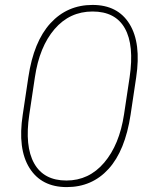

<svg xmlns="http://www.w3.org/2000/svg" viewBox="-20 -741 610 771"><path d="M120.1 -430.7 97.7 -281.2Q78.6 -153.8 117.2 -85Q155.8 -16.1 246.6 -16.1Q337.4 -16.1 398.4 -87.9Q459.5 -159.7 478 -281.2L500.5 -430.7Q519.5 -559.6 481.4 -627.2Q443.4 -694.8 351.6 -694.8Q259.8 -694.8 199 -624Q138.2 -553.2 120.1 -430.7ZM71.3 -280.3 93.8 -430.7Q115.2 -574.2 182.6 -647.7Q250 -721.2 351.6 -721.2Q453.1 -721.2 500.2 -644.5Q547.4 -567.9 526.9 -430.7L504.4 -280.3Q482.4 -135.7 416 -62.7Q349.6 10.3 248 10.3Q146.5 10.3 98.4 -66.4Q50.3 -143.1 71.3 -280.3Z"/></svg>

Font: Roboto-ThinItalic
Style: Italic
Weight: 250
Italic angle: -12°
Designer: Google
Version: Version 1.100141; 2013; ttfautohint (v0.94.14-c901) -l 8 -r 